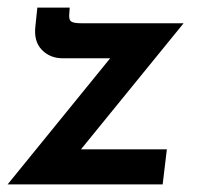

<svg xmlns="http://www.w3.org/2000/svg" viewBox="-23 -484 530 504"><path d="M142 -331Q108 -331 86.5 -353.5Q65 -376 70 -416L75 -464H160L159 -450Q157 -432 164 -427.5Q171 -423 189 -423H459L170 -68L151 -92H415L404 0H-3L293 -364L306 -331Z"/></svg>

Font: Josefin Sans Thin SemiBold
Style: Italic
Weight: 600
Italic angle: -7°
Version: Version 2.000